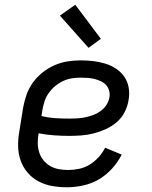

<svg xmlns="http://www.w3.org/2000/svg" viewBox="-20 -783 640 811"><path d="M262 8Q230 8 199.5 2.5Q169 -3 142.5 -17Q116 -31 96.5 -54Q77 -77 67 -105.5Q57 -134 56.5 -166Q56 -198 62 -230L78 -330Q83 -357 92.5 -384Q102 -411 119.5 -435Q137 -459 160.5 -477.5Q184 -496 210.5 -507.5Q237 -519 264.5 -523.5Q292 -528 320 -528Q347 -528 373 -525Q399 -522 424 -514.5Q449 -507 470 -493Q491 -479 505 -459Q519 -439 523.5 -413Q528 -387 523 -360Q519 -334 506.5 -309.5Q494 -285 473 -267Q452 -249 426.5 -237.5Q401 -226 375.5 -219.5Q350 -213 324 -211Q298 -209 273 -209Q240 -209 207 -211.5Q174 -214 143 -220V-218Q139 -197 139.5 -177Q140 -157 146 -138.5Q152 -120 164 -105.5Q176 -91 192.5 -81.5Q209 -72 228.5 -68.5Q248 -65 268 -65Q291 -65 314.5 -70Q338 -75 358.5 -87.5Q379 -100 396 -118.5Q413 -137 424 -159L494 -130Q478 -98 453 -70.5Q428 -43 397 -25Q366 -7 331 0.5Q296 8 262 8ZM273 -282Q289 -282 306 -283Q323 -284 340 -287.5Q357 -291 373.5 -297Q390 -303 404.5 -313.5Q419 -324 429 -339Q439 -354 442 -371Q445 -386 441 -400Q437 -414 428 -424Q419 -434 406 -440Q393 -446 379 -449.5Q365 -453 350 -454Q335 -455 320 -455Q301 -455 282.5 -452Q264 -449 246 -440.5Q228 -432 212.5 -419Q197 -406 185.5 -389.5Q174 -373 168 -354.5Q162 -336 159 -318L155 -293Q183 -286 213 -284Q243 -282 273 -282ZM354 -581 233 -717 298 -763 406 -619Z"/></svg>

Font: Iosevka Extended
Style: Italic
Weight: 400
Width: 7
Italic angle: -9°
Monospace: yes
Designer: Belleve Invis
Foundry: Belleve Invis
Version: Version 32.5.0; ttfautohint (v1.8.4)